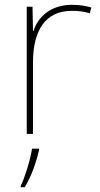

<svg xmlns="http://www.w3.org/2000/svg" viewBox="-20 -556 415 797"><path d="M278 -536C193 -536 138 -488 119 -427H117L115 -528H91V0H117V-297C117 -428 167 -511 278 -511C308 -511 328 -508 353 -501L359 -525C335 -532 310 -536 278 -536ZM142 67V61H113C107 104 82 185 66 215V221H83C111 174 130 119 142 67Z"/></svg>

Font: Noto Sans Thai Looped Thin
Style: Regular
Weight: 100
Designer: Sasikarn Vongin, Ben Mitchell
Foundry: The Fontpad Ltd
Version: Version 1.001